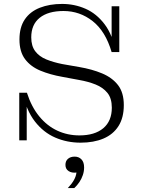

<svg xmlns="http://www.w3.org/2000/svg" viewBox="-20 -714 717 977"><path d="M390 12Q321 12 261 -14Q201 -40 157.5 -96Q114 -152 95 -242H117Q140 -170 180 -121.5Q220 -73 272 -49Q324 -25 384 -25Q462 -25 505.5 -61.5Q549 -98 549 -166Q549 -214 526.5 -241.5Q504 -269 466.5 -284Q429 -299 383 -307L297 -323Q235 -334 185.5 -354.5Q136 -375 107.5 -413Q79 -451 79 -513Q79 -575 106 -615Q133 -655 182.5 -674.5Q232 -694 296 -694Q359 -694 415 -669.5Q471 -645 512 -591Q553 -537 570 -449H548Q517 -555 451.5 -606.5Q386 -658 303 -658Q225 -658 182 -623.5Q139 -589 139 -524Q139 -480 159.5 -453Q180 -426 216 -411.5Q252 -397 297 -388L383 -373Q448 -362 499.5 -340.5Q551 -319 580.5 -281Q610 -243 610 -179Q610 -115 583 -72.5Q556 -30 506.5 -9Q457 12 390 12ZM78 0V-242H95L116 -202V0ZM570 -449 548 -490V-682H587V-449ZM325 243Q345 222 356 202.5Q367 183 369 164Q345 167 329 156.5Q313 146 313 125Q313 105 326 94Q339 83 360 83Q381 83 394.5 97Q408 111 408 138Q408 158 401.5 177Q395 196 384 212.5Q373 229 358 243Z"/></svg>

Font: Montagu Slab 144pt Light
Style: Regular
Weight: 300
Designer: Florian Karsten
Foundry: Florian Karsten
Version: Version 1.000